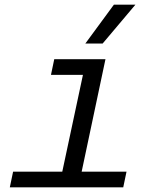

<svg xmlns="http://www.w3.org/2000/svg" viewBox="-20 -801 690 821"><path d="M232 0 349 -548H431L315 0ZM22 0 36 -67H521L507 0ZM198 -481 212 -548H390L376 -481ZM345 -615 467 -781H559L419 -615Z"/></svg>

Font: Azeret Mono Thin Light
Style: Italic
Weight: 300
Italic angle: -12°
Version: Version 1.002